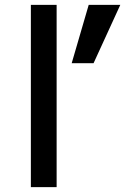

<svg xmlns="http://www.w3.org/2000/svg" viewBox="-20 -770 533 790"><path d="M107 0V-750H213V0ZM345 -750H475L365 -510H275Z"/></svg>

Font: M PLUS 1p Medium
Style: Regular
Weight: 500
Version: Version 1.062